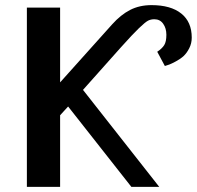

<svg xmlns="http://www.w3.org/2000/svg" viewBox="-20 -730 769 750"><path d="M602.1 0H493.2L246.1 -314L214.8 -279.8V0H85V-700.2H214.8V-408.2L418 -634.8Q451.7 -672.4 488.3 -691.2Q524.9 -710 571.8 -710Q647 -710 688 -677.2Q729 -644.5 729 -583Q729 -560.5 719.2 -541.5Q709.5 -522.5 697.3 -511.2Q685.1 -500 667.5 -490.5Q649.9 -481 641.6 -478Q633.3 -475.1 624 -472.2L594.2 -527.8Q613.3 -540.5 621.6 -554Q629.9 -567.4 629.9 -594.2Q629.9 -619.6 617.4 -637.2Q605 -654.8 583 -654.8Q569.3 -654.8 558.6 -649.4Q547.9 -644 523.2 -620.4Q498.5 -596.7 452.1 -544.9L304.2 -378.9Z"/></svg>

Font: Pfennig
Style: Bold
Weight: 700
Version: Version 20120410 ; ttfautohint (v0.8)